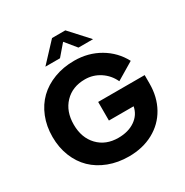

<svg xmlns="http://www.w3.org/2000/svg" viewBox="-204 -1076 1209 1252"><g transform="rotate(-30 401.0 -450.0)"><path d="M412.1 -258.8V-398.9H762.2V-335Q762.2 -234.4 718.5 -156Q674.8 -77.6 594.5 -33.9Q514.2 9.8 410.2 9.8Q327.6 9.8 258.8 -16.4Q189.9 -42.5 141.8 -89.1Q93.8 -135.7 66.9 -202.9Q40 -270 40 -350.1Q40 -430.2 66.9 -497.3Q93.8 -564.5 141.8 -611.1Q189.9 -657.7 258.8 -683.8Q327.6 -710 410.2 -710Q515.1 -710 599.9 -660.4Q684.6 -610.8 730 -524.9L599.1 -446.8Q573.2 -502.9 522.2 -536.4Q471.2 -569.8 410.2 -569.8Q315.4 -569.8 257.8 -509.5Q200.2 -449.2 200.2 -350.1Q200.2 -251 258.1 -190.4Q315.9 -129.9 410.2 -129.9Q485.4 -129.9 536.1 -164.8Q586.9 -199.7 598.1 -258.8ZM460 -910.2 587.9 -770H478L410.2 -853L338.9 -770H229L359.9 -910.2Z"/></g></svg>

Font: Gully
Style: Bold
Weight: 700
Designer: jaikishan Patel
Foundry: MagicType
Version: Version 1.000;Glyphs 3.2 (3242)